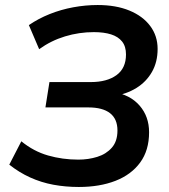

<svg xmlns="http://www.w3.org/2000/svg" viewBox="-20 -735 674 765"><path d="M294 10Q241 10 192.5 1Q144 -8 100 -28Q56 -48 17 -79L65 -172Q114 -132 171.5 -115.5Q229 -99 292 -99Q332 -99 367.5 -110Q403 -121 425.5 -146.5Q448 -172 448 -215Q448 -261 418.5 -284Q389 -307 332 -307H161L177 -408H342Q406 -408 444 -435.5Q482 -463 482 -518Q482 -550 466.5 -569.5Q451 -589 422.5 -598Q394 -607 354 -607Q295 -607 239 -590Q183 -573 136 -539L95 -635Q133 -661 178 -679Q223 -697 272 -706Q321 -715 369 -715Q442 -715 495.5 -693Q549 -671 578.5 -631.5Q608 -592 608 -540Q608 -488 585.5 -448.5Q563 -409 523.5 -384.5Q484 -360 432 -352V-368Q498 -358 536 -314.5Q574 -271 574 -208Q574 -136 538.5 -87.5Q503 -39 440 -14.5Q377 10 294 10Z"/></svg>

Font: Nunito Sans 12pt
Style: Bold Italic
Weight: 700
Italic angle: -9°
Designer: Vernon Adams
Foundry: Vernon Adams
Version: Version 3.101;gftools[0.9.27]